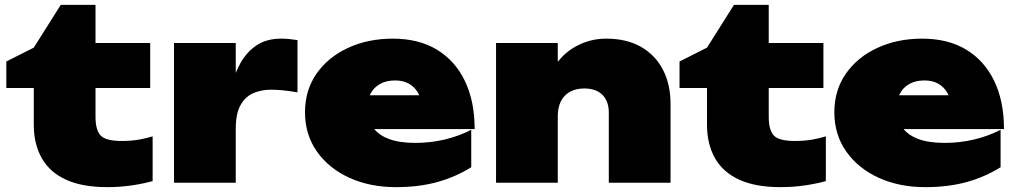

<svg xmlns="http://www.w3.org/2000/svg" viewBox="-20 -752 4178 790"><path d="M6 -390V-499L119 -556L230 -732H373V-575H598V-390H373V-272Q373 -217 394 -194.5Q415 -172 480 -172Q520 -172 551.5 -177.5Q583 -183 608 -191V-7Q574 3 524.5 10.5Q475 18 421 18Q319 18 252 -12.5Q185 -43 152 -101Q119 -159 119 -239V-390Z M696 -575H950V-452Q960 -476 972 -497Q998 -541 1038 -567Q1078 -593 1138 -593Q1153 -593 1169 -591.5Q1185 -590 1204 -587V-372Q1170 -378 1143 -380.5Q1116 -383 1095 -383Q1057 -383 1024 -369.5Q991 -356 970.5 -321Q950 -286 950 -221V0H696Z M1609 18Q1502 18 1417.5 -20.5Q1333 -59 1284 -128.5Q1235 -198 1235 -290Q1235 -381 1282.5 -449Q1330 -517 1412 -555Q1494 -593 1596 -593Q1703 -593 1778 -547.5Q1853 -502 1893 -418.5Q1933 -335 1933 -221H1520Q1541 -195 1578 -181Q1622 -164 1689 -164Q1751 -164 1810 -178Q1869 -192 1919 -218V-64Q1855 -24 1779.5 -3Q1704 18 1609 18ZM1705 -360Q1702 -366 1699 -372Q1684 -396 1661 -408.5Q1638 -421 1606 -421Q1569 -421 1543.5 -406.5Q1518 -392 1505 -367Q1503 -364 1501 -360Z M2021 -575H2275V-498Q2308 -539 2351 -562Q2408 -593 2474 -593Q2558 -593 2617 -559.5Q2676 -526 2707.5 -465.5Q2739 -405 2739 -324V0H2485V-288Q2485 -336 2458.5 -362Q2432 -388 2384 -388Q2350 -388 2325.5 -374.5Q2301 -361 2288 -335.5Q2275 -310 2275 -274V0H2021Z M2776 -390V-499L2889 -556L3000 -732H3143V-575H3368V-390H3143V-272Q3143 -217 3164 -194.5Q3185 -172 3250 -172Q3290 -172 3321.5 -177.5Q3353 -183 3378 -191V-7Q3344 3 3294.5 10.5Q3245 18 3191 18Q3089 18 3022 -12.5Q2955 -43 2922 -101Q2889 -159 2889 -239V-390Z M3787 18Q3680 18 3595.5 -20.5Q3511 -59 3462 -128.5Q3413 -198 3413 -290Q3413 -381 3460.5 -449Q3508 -517 3590 -555Q3672 -593 3774 -593Q3881 -593 3956 -547.5Q4031 -502 4071 -418.5Q4111 -335 4111 -221H3698Q3719 -195 3756 -181Q3800 -164 3867 -164Q3929 -164 3988 -178Q4047 -192 4097 -218V-64Q4033 -24 3957.5 -3Q3882 18 3787 18ZM3883 -360Q3880 -366 3877 -372Q3862 -396 3839 -408.5Q3816 -421 3784 -421Q3747 -421 3721.5 -406.5Q3696 -392 3683 -367Q3681 -364 3679 -360Z"/></svg>

Font: Bounded
Style: Regular
Weight: 900
Designer: Vlad Churkin
Version: Version 1.0